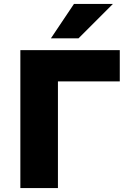

<svg xmlns="http://www.w3.org/2000/svg" viewBox="-20 -961 654 981"><path d="M84 0V-705H592V-545H276V0ZM240 -765 358 -941H557L381 -765Z"/></svg>

Font: Nunito Sans 7pt Black
Style: Regular
Weight: 900
Designer: Vernon Adams
Foundry: Vernon Adams
Version: Version 3.101;gftools[0.9.27]